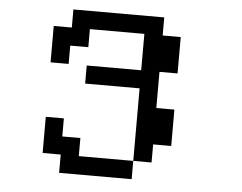

<svg xmlns="http://www.w3.org/2000/svg" viewBox="-52 -756 1105 878"><g transform="rotate(5 500.0 -317.0)"><path d="M167 -442.4V-609.4H250V-692.4H667V-609.4H750V-442.4H667V-276.4H750V-109.4H667V-26.4H583V-359.4H333V-442.4H583V-609.4H333V-526.4H250V-442.4ZM167 -26.4V-192.4H250V-109.4H333V-26.4H583V57.6H250V-26.4Z"/></g></svg>

Font: KH Dot Dougenzaka 12
Style: Regular
Weight: 400
Designer: Original version for X68000 by Keitarou Hiraki (http://hp.vector.co.jp/authors/VA000874/) / TrueType conversion by Homem
Version: Version 1.00.20150527